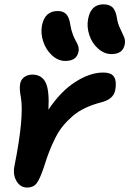

<svg xmlns="http://www.w3.org/2000/svg" viewBox="-20 -804 588 873"><path d="M486.8 -558.1Q454.1 -558.1 426.3 -582.8Q398.4 -607.4 386 -645Q373.5 -682.6 380.9 -719.2Q393.6 -784.2 450.2 -784.2Q476.6 -784.2 491 -771.2Q505.4 -758.3 511.2 -725.1Q515.1 -696.8 526.4 -674.1Q537.6 -651.4 544.2 -635.5Q550.8 -619.6 546.9 -601.1Q538.6 -558.1 486.8 -558.1ZM276.9 -526.9Q244.6 -526.9 217 -551.8Q189.5 -576.7 176.8 -614.5Q164.1 -652.3 170.9 -689Q184.1 -753.9 242.2 -753.9Q267.1 -753.9 281 -739.7Q294.9 -725.6 299.8 -690.9Q303.7 -666.5 311.5 -646.5Q319.3 -626.5 325.7 -616.2Q332 -606 335.7 -593.8Q339.4 -581.5 336.9 -568.8Q328.6 -526.9 276.9 -526.9ZM103 48.8Q72.8 48.8 55.2 19.5Q37.6 -9.8 45.9 -49.8Q89.8 -271 75.2 -359.9Q66.9 -400.9 71.8 -423.8Q75.2 -442.4 90.6 -453.6Q106 -464.8 127 -464.8Q169.4 -464.8 187.3 -429.2Q205.1 -393.6 200.2 -305.2Q254.9 -387.7 321.8 -430.9Q388.7 -474.1 448.2 -474.1Q487.8 -474.1 499.5 -453.1Q511.2 -432.1 503.9 -394Q495.6 -352.5 440.9 -338.9Q400.9 -328.6 368.2 -313.2Q335.4 -297.9 310.5 -276.4Q285.6 -254.9 266.4 -231.4Q247.1 -208 231.2 -176.3Q215.3 -144.5 203.9 -115Q192.4 -85.4 180.2 -45.9Q161.1 11.2 146.2 30Q131.3 48.8 103 48.8Z"/></svg>

Font: Shantell Sans Bouncy
Style: Italic
Weight: 600
Italic angle: -11.31°
Designer: Stephen Nixon, Anya Danilova, Shantell Martin
Foundry: Arrow Type
Version: Version 1.006;[9816181b4]